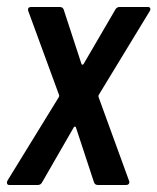

<svg xmlns="http://www.w3.org/2000/svg" viewBox="-20 -529 450 549"><path d="M1 -12 148 -251Q150 -255 149 -257L61 -497L60 -501Q60 -509 69 -509H151Q159 -509 162 -502L213 -346Q214 -344 216 -344Q218 -344 219 -346L310 -502Q314 -509 322 -509H403Q408 -509 409.5 -505.5Q411 -502 408 -497L262 -257Q261 -254 262 -251L349 -12L350 -9Q350 0 340 0H260Q252 0 249 -7L197 -165Q196 -167 194 -167Q192 -167 191 -165L100 -7Q96 0 88 0H7Q2 0 0.5 -3.5Q-1 -7 1 -12Z"/></svg>

Font: Barlow Condensed Medium
Style: Italic
Weight: 500
Width: 3
Italic angle: -7°
Designer: Jeremy Tribby
Foundry: Tribby Type
Version: Version 1.408